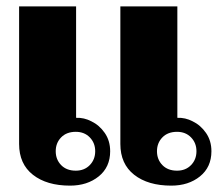

<svg xmlns="http://www.w3.org/2000/svg" viewBox="-20 -573 689 603"><path d="M40 -553H219V-203Q244 -204 267 -192Q292 -180 309 -155.5Q326 -131 326 -98Q326 -48 290 -19Q254 10 200 10Q127 10 83.5 -24Q40 -58 40 -121ZM358 -553H537V-203Q562 -204 585 -192Q610 -180 627 -155.5Q644 -131 644 -98Q644 -48 608 -19Q572 10 518 10Q445 10 401.5 -24Q358 -58 358 -121ZM218 -37Q245 -37 262 -54.5Q279 -72 279 -98Q279 -124 262 -141.5Q245 -159 218 -159Q189 -159 172 -141.5Q155 -124 155 -98Q155 -72 172 -54.5Q189 -37 218 -37ZM536 -37Q563 -37 580 -54.5Q597 -72 597 -98Q597 -124 580 -141.5Q563 -159 536 -159Q507 -159 490 -141.5Q473 -124 473 -98Q473 -72 490 -54.5Q507 -37 536 -37Z"/></svg>

Font: Taviraj
Style: Bold
Weight: 700
Designer: Katatrad Team
Foundry: CadsonDemak
Version: Version 1.001